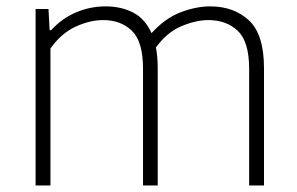

<svg xmlns="http://www.w3.org/2000/svg" viewBox="-20 -568 910 588"><path d="M89 0V-540.5H128.5L132 -475.5H136.5Q170 -512 213.2 -530.2Q256.5 -548.5 303.5 -548.5Q351 -548.5 387.8 -529.5Q424.5 -510.5 444 -466.5Q486 -512.5 533.5 -530.5Q581 -548.5 623.5 -548.5Q696 -548.5 742.2 -505.8Q788.5 -463 788.5 -359V0H743V-357.5Q743 -440.5 708.2 -473.5Q673.5 -506.5 618 -506.5Q580.5 -506.5 536 -488Q491.5 -469.5 457.5 -422.5Q463 -394 463 -359.5V0H418V-357.5Q418 -440.5 384.2 -473.5Q350.5 -506.5 296 -506.5Q255 -506.5 211.2 -486.2Q167.5 -466 134.5 -419.5V0Z"/></svg>

Font: Encode Sans SemiExpanded SemiExpanded ExtraLight
Style: Regular
Weight: 200
Width: 6
Designer: Multiple Designers
Foundry: Impallari Type
Version: Version 3.000; ttfautohint (v1.8.3) -l 8 -r 50 -G 200 -x 14 